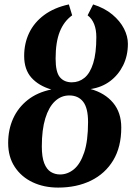

<svg xmlns="http://www.w3.org/2000/svg" viewBox="-20 -839 600 870"><path d="M243.5 11Q179 11 127.8 -13.2Q76.5 -37.5 46.8 -82.8Q17 -128 17 -191Q17 -252 39.5 -301.8Q62 -351.5 105.5 -386Q149 -420.5 212.5 -433.5Q155 -450.5 122.2 -487.2Q89.5 -524 89.5 -585.5Q89.5 -642.5 112.2 -690Q135 -737.5 180.2 -771Q225.5 -804.5 292 -819L307 -769.5Q270 -743 251 -695.8Q232 -648.5 232 -573.5Q232 -512 251.5 -489Q271 -466 305.5 -466Q338 -466 363 -486.5Q388 -507 402.2 -552.2Q416.5 -597.5 416.5 -671Q416.5 -705 406.5 -730Q396.5 -755 377 -769.5L402 -819Q454 -802.5 489 -773.2Q524 -744 541.8 -709.2Q559.5 -674.5 559.5 -640.5Q559.5 -586.5 538 -543Q516.5 -499.5 478.8 -471.2Q441 -443 390.5 -435.5Q455.5 -417.5 492.5 -373.2Q529.5 -329 529.5 -261Q529.5 -173 493 -112.5Q456.5 -52 392 -20.5Q327.5 11 243.5 11ZM252 -48.5Q286.5 -48.5 315.2 -72.2Q344 -96 361.5 -148.2Q379 -200.5 379 -286Q379 -349.5 356.8 -378Q334.5 -406.5 294 -406.5Q257 -406.5 229 -380.2Q201 -354 185.2 -302.5Q169.5 -251 169.5 -176Q169.5 -127 180.5 -99.2Q191.5 -71.5 210.2 -60Q229 -48.5 252 -48.5Z"/></svg>

Font: Merriweather 36pt ExtraBold
Style: Italic
Weight: 800
Italic angle: -7.8°
Version: Version 2.101